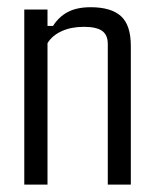

<svg xmlns="http://www.w3.org/2000/svg" viewBox="-20 -501 418 521"><path d="M108.9 0H45.9V-475.1H108.9V-430.7H124Q139.2 -455.1 163.8 -468.3Q188.5 -481.4 226.1 -481.4Q281.2 -481.4 308.1 -457.3Q335 -433.1 335 -376.5V0H272.5V-381.8Q272.5 -406.2 257.1 -417.2Q241.7 -428.2 207.5 -428.2Q173.3 -428.2 147.5 -416.5Q121.6 -404.8 108.9 -383.8Z"/></svg>

Font: Agdasima
Style: Regular
Weight: 400
Width: 3
Designer: The DocRepair Project, Patric King
Foundry: Google
Version: Version 2.002